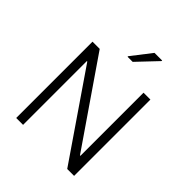

<svg xmlns="http://www.w3.org/2000/svg" viewBox="-245 -1071 1224 1224"><g transform="rotate(45 367.0 -458.5)"><path d="M106 0V-688H171L562 -119H566V-688H628V0H566L172 -575H168V0ZM332 -778V-783L436 -917H505V-912L378 -778Z"/></g></svg>

Font: Saira Thin Light
Style: Regular
Weight: 300
Version: Version 1.101